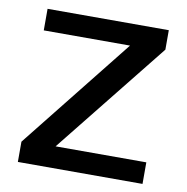

<svg xmlns="http://www.w3.org/2000/svg" viewBox="-70 -652 701 719"><g transform="rotate(10 281.0 -292.0)"><path d="M44 0H518V-82H173L515 -510V-584H54V-502H382L44 -77Z"/></g></svg>

Font: Saira UNSAM Medium SC
Style: Regular
Weight: 500
Designer: Hector Gatti with collaboration of the Omnibus-Type team
Foundry: Omnibus-Type
Version: Version 1.072;PS 001.072;hotconv 1.0.88;makeotf.lib2.5.64775